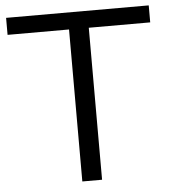

<svg xmlns="http://www.w3.org/2000/svg" viewBox="-51 -752 704 798"><g transform="rotate(-5 301.0 -352.5)"><path d="M260.3 0V-634.1H3.9V-705H599V-634.1H342.7V0Z"/></g></svg>

Font: Nunito Sans 12pt ExtraLight
Style: Regular
Weight: 200
Designer: Vernon Adams
Foundry: Vernon Adams
Version: Version 3.101;gftools[0.9.27]